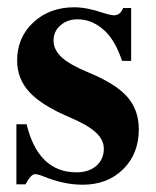

<svg xmlns="http://www.w3.org/2000/svg" viewBox="-20 -493 429 527"><path d="M340 -326H315Q296 -382 268 -408Q234 -440 193 -440Q165 -440 146 -423.5Q127 -407 127 -382Q127 -356 149.5 -335.5Q172 -315 223 -294Q298 -263 329.5 -227Q361 -191 361 -138Q361 -71 318 -28.5Q275 14 207 14Q155 14 99 -9Q84 -15 76 -15Q65 -15 50 13H25V-152H53Q85 -20 190 -20Q224 -20 244.5 -38Q265 -56 265 -85Q265 -109 243 -129.5Q221 -150 169 -172Q94 -204 60.5 -240.5Q27 -277 27 -327Q27 -390 71.5 -431.5Q116 -473 184 -473Q218 -473 262 -458Q284 -451 293 -451Q310 -451 318 -471H340Z"/></svg>

Font: STIX MathJax Main
Style: Bold
Weight: 700
Designer: MicroPress Inc., with final additions and corrections provided by Coen Hoffman, Elsevier (retired)
Version: Version 1.1.1